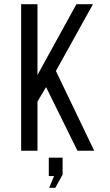

<svg xmlns="http://www.w3.org/2000/svg" viewBox="-20 -720 524 917"><path d="M200 -304 350 0H430L247 -381L424 -700H345L159 -362V-700H81V0H159V-235ZM238 121 215 177H244L279 114V33H213V121Z"/></svg>

Font: Bebas Neue Regular two
Style: Regular2
Weight: 400
Designer: Ryoichi Tsunekawa & LGV (GE)
Foundry: Free Software Foundation, Inc.
Version: Version 1.003 August 13, 2016